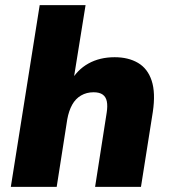

<svg xmlns="http://www.w3.org/2000/svg" viewBox="-20 -725 664 745"><path d="M22 0 134 -705H312L264 -407H253Q279 -454 323 -478.5Q367 -503 425 -503Q478 -503 515.5 -481Q553 -459 568.5 -412Q584 -365 573 -291L527 0H349L394 -288Q398 -314 394.5 -331.5Q391 -349 378.5 -358Q366 -367 343 -367Q316 -367 294.5 -354.5Q273 -342 260 -318.5Q247 -295 241 -262L200 0Z"/></svg>

Font: Nunito Sans 12pt Black
Style: Italic
Weight: 900
Italic angle: -9°
Designer: Vernon Adams
Foundry: Vernon Adams
Version: Version 3.101;gftools[0.9.27]